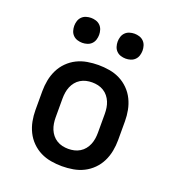

<svg xmlns="http://www.w3.org/2000/svg" viewBox="-135 -842 870 956"><g transform="rotate(20 300.0 -364.0)"><path d="M300 8Q271 8 241.5 3Q212 -2 186 -15Q160 -28 139 -49Q118 -70 105 -96.5Q92 -123 86.5 -152Q81 -181 81 -210V-310Q81 -339 86.5 -368Q92 -397 105 -423.5Q118 -450 139 -471Q160 -492 186 -505Q212 -518 241.5 -523Q271 -528 300 -528Q329 -528 358.5 -523Q388 -518 414 -505Q440 -492 461 -471Q482 -450 495 -423.5Q508 -397 513.5 -368Q519 -339 519 -310V-210Q519 -181 513.5 -152Q508 -123 495 -96.5Q482 -70 461 -49Q440 -28 414 -15Q388 -2 358.5 3Q329 8 300 8ZM300 -84Q316 -84 331.5 -87.5Q347 -91 361 -99.5Q375 -108 385 -120.5Q395 -133 401 -147.5Q407 -162 409.5 -178Q412 -194 412 -210V-310Q412 -326 409.5 -342Q407 -358 401 -372.5Q395 -387 385 -399.5Q375 -412 361 -420.5Q347 -429 331.5 -432.5Q316 -436 300 -436Q284 -436 268.5 -432.5Q253 -429 239 -420.5Q225 -412 215 -399.5Q205 -387 199 -372.5Q193 -358 190.5 -342Q188 -326 188 -310V-210Q188 -194 190.5 -178Q193 -162 199 -147.5Q205 -133 215 -120.5Q225 -108 239 -99.5Q253 -91 268.5 -87.5Q284 -84 300 -84ZM415 -604Q402 -604 389 -608Q376 -612 366.5 -621.5Q357 -631 353 -644Q349 -657 349 -670Q349 -683 353 -696Q357 -709 366.5 -718.5Q376 -728 389 -732Q402 -736 415 -736Q428 -736 441 -732Q454 -728 463.5 -718.5Q473 -709 477 -696Q481 -683 481 -670Q481 -657 477 -644Q473 -631 463.5 -621.5Q454 -612 441 -608Q428 -604 415 -604ZM185 -604Q172 -604 159 -608Q146 -612 136.5 -621.5Q127 -631 123 -644Q119 -657 119 -670Q119 -683 123 -696Q127 -709 136.5 -718.5Q146 -728 159 -732Q172 -736 185 -736Q198 -736 211 -732Q224 -728 233.5 -718.5Q243 -709 247 -696Q251 -683 251 -670Q251 -657 247 -644Q243 -631 233.5 -621.5Q224 -612 211 -608Q198 -604 185 -604Z"/></g></svg>

Font: Iosevka Etoile Semibold
Style: Regular
Weight: 600
Designer: Belleve Invis
Foundry: Belleve Invis
Version: Version 22.1.2; ttfautohint (v1.8.4)